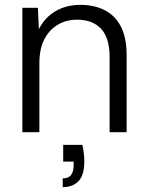

<svg xmlns="http://www.w3.org/2000/svg" viewBox="-20 -544 607 790"><path d="M72 0V-512H136L140 -424Q164 -472 208.5 -498Q253 -524 311 -524Q368 -524 411 -502Q454 -480 477.5 -434.5Q501 -389 501 -318V0H431V-310Q431 -388 396 -425.5Q361 -463 297 -463Q253 -463 218 -442.5Q183 -422 162.5 -382.5Q142 -343 142 -284V0ZM238 226V190Q262 190 272.5 176Q283 162 283 135V121H240V52H319Q323 70 325 87.5Q327 105 327 119Q327 177 303 201.5Q279 226 238 226Z"/></svg>

Font: DM Sans 12pt Light
Style: Regular
Weight: 300
Version: Version 4.004;gftools[0.9.30]